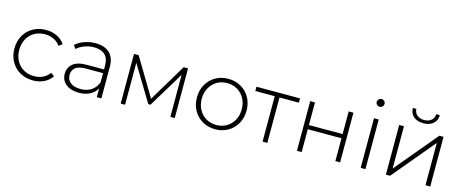

<svg xmlns="http://www.w3.org/2000/svg" viewBox="-41 -1338 4685 1949"><g transform="rotate(15 2301.5 -363.0)"><path d="M55 -261Q55 -338 89 -398.5Q123 -459 183 -492.5Q243 -526 319 -526Q382 -526 433.5 -501.5Q485 -477 517 -430L480 -403Q452 -442 410.5 -461.5Q369 -481 319 -481Q258 -481 209.5 -453.5Q161 -426 133.5 -376Q106 -326 106 -261Q106 -196 133.5 -146Q161 -96 209.5 -68.5Q258 -41 319 -41Q369 -41 410.5 -60.5Q452 -80 480 -119L517 -92Q485 -45 433.5 -20.5Q382 4 319 4Q243 4 183 -30Q123 -64 89 -124.5Q55 -185 55 -261Z M991 -93Q966 -47 918 -21.5Q870 4 803 4Q716 4 665.5 -37Q615 -78 615 -145Q615 -210 661.5 -250.5Q708 -291 810 -291H989V-333Q989 -406 949.5 -444Q910 -482 834 -482Q782 -482 734.5 -464Q687 -446 654 -416L629 -452Q668 -487 723 -506.5Q778 -526 838 -526Q935 -526 987 -476.5Q1039 -427 1039 -331V0H991ZM810 -37Q875 -37 920.5 -67Q966 -97 989 -154V-252H811Q734 -252 699.5 -224Q665 -196 665 -147Q665 -96 703 -66.5Q741 -37 810 -37Z M1242 -522H1291L1527 -127L1764 -522H1810V0H1764V-442L1537 -67H1514L1288 -441V0H1242Z M1973 -261Q1973 -337 2007 -397.5Q2041 -458 2100.5 -492Q2160 -526 2234 -526Q2308 -526 2367.5 -492Q2427 -458 2461 -397.5Q2495 -337 2495 -261Q2495 -185 2461 -124.5Q2427 -64 2367.5 -30Q2308 4 2234 4Q2160 4 2100.5 -30Q2041 -64 2007 -124.5Q1973 -185 1973 -261ZM2444 -261Q2444 -325 2416.5 -375Q2389 -425 2341.5 -453Q2294 -481 2234 -481Q2174 -481 2126.5 -453Q2079 -425 2051.5 -375Q2024 -325 2024 -261Q2024 -197 2051.5 -147Q2079 -97 2126.5 -69Q2174 -41 2234 -41Q2294 -41 2341.5 -69Q2389 -97 2416.5 -147Q2444 -197 2444 -261Z M2733 -477H2529V-522H2987V-477H2783V0H2733Z M3094 -522H3144V-284H3498V-522H3548V0H3498V-240H3144V0H3094Z M3764 -522H3814V0H3764ZM3748 -689Q3748 -706 3760 -718Q3772 -730 3789 -730Q3806 -730 3818 -718.5Q3830 -707 3830 -690Q3830 -673 3818 -661Q3806 -649 3789 -649Q3772 -649 3760 -660.5Q3748 -672 3748 -689Z M4029 -522H4079V-77L4451 -522H4495V0H4445V-445L4073 0H4029ZM4118 -725H4155Q4156 -684 4185.5 -660Q4215 -636 4260 -636Q4305 -636 4334 -660Q4363 -684 4364 -725H4402Q4401 -667 4362 -634.5Q4323 -602 4260 -602Q4197 -602 4158 -634.5Q4119 -667 4118 -725Z"/></g></svg>

Font: Goldbeck Next Light
Style: Regular
Weight: 300
Designer: Julieta Ulanovsky
Foundry: Julieta Ulanovsky
Version: Version 7.200